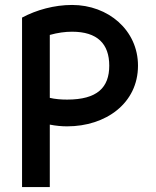

<svg xmlns="http://www.w3.org/2000/svg" viewBox="-20 -495 630 775"><path d="M69 -424V260H181V8C206 13 230 15 251 15C407 15 537 -78 537 -230C537 -373 417 -475 271 -475C199 -475 127 -455 69 -424ZM181 -100V-354C213 -363 243 -367 271 -367C373 -367 421 -318 421 -230C421 -142 373 -93 251 -93C226 -93 202 -95 181 -100Z"/></svg>

Font: KT Kiyosuna Sans Bold
Style: Regular
Weight: 700
Designer: [Zen Kaku Gothic] Yoshimichi Ohira
Version: Version 1.010;Glyphs 3.1.2 (3151)